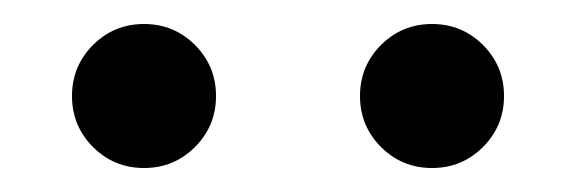

<svg xmlns="http://www.w3.org/2000/svg" viewBox="-20 -980 480 160"><path d="M297.5 -857.5Q280 -875 280 -900Q280 -925 297.5 -942.5Q315 -960 340 -960Q365 -960 382.5 -942.5Q400 -925 400 -900Q400 -875 382.5 -857.5Q365 -840 340 -840Q315 -840 297.5 -857.5ZM57.5 -857.5Q40 -875 40 -900Q40 -925 57.5 -942.5Q75 -960 100 -960Q125 -960 142.5 -942.5Q160 -925 160 -900Q160 -875 142.5 -857.5Q125 -840 100 -840Q75 -840 57.5 -857.5Z"/></svg>

Font: Laverick
Style: Regular
Weight: 400
Designer: Daniel Pimley
Foundry: Daniel Pimley
Version: Version 1.000;PS 001.001;hotconv 1.0.56